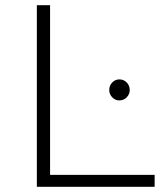

<svg xmlns="http://www.w3.org/2000/svg" viewBox="-20 -720 625 740"><path d="M122 -700H173V-46H576V0H122ZM401 -373Q401 -390 412.5 -402Q424 -414 440 -414Q457 -414 468.5 -402Q480 -390 480 -373Q480 -357 468.5 -345Q457 -333 440 -333Q424 -333 412.5 -345Q401 -357 401 -373Z"/></svg>

Font: Idrija Light
Style: Regular
Weight: 300
Designer: Julieta Ulanovsky
Foundry: Julieta Ulanovsky
Version: Version 7.200